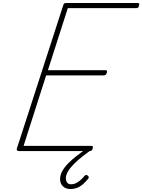

<svg xmlns="http://www.w3.org/2000/svg" viewBox="-20 -1018 958 1294"><path d="M108 0Q99 0 95.5 -3.5Q92 -7 93 -15L406 -982Q408 -991 412.5 -994.5Q417 -998 430 -998H906Q917 -998 918 -993Q919 -988 917 -981Q915 -970 910.5 -966.5Q906 -963 896 -963H437L303 -545H689Q699 -545 700.5 -540.5Q702 -536 700 -528Q697 -518 692 -514Q687 -510 678 -510H291L139 -35H594Q604 -35 605.5 -30.5Q607 -26 605 -18Q602 -8 597.5 -4Q593 0 584 0ZM454 256Q423 256 404 237.5Q385 219 385 189Q385 161 400 134.5Q415 108 440 82.5Q465 57 497.5 32Q530 7 565 -17L596 -13V-8Q567 12 537 35.5Q507 59 481 84.5Q455 110 439.5 135Q424 160 424 183Q424 201 432.5 212.5Q441 224 460 224Q482 224 504.5 209.5Q527 195 550 167Q555 162 561 161Q567 160 572 167Q579 172 578.5 177Q578 182 573 188Q556 209 538 224.5Q520 240 499 248Q478 256 454 256Z"/></svg>

Font: Playwrite BE VLG Thin
Style: Regular
Weight: 250
Designer: Veronika Burian, José Scaglione
Foundry: TypeTogether
Version: Version 1.002